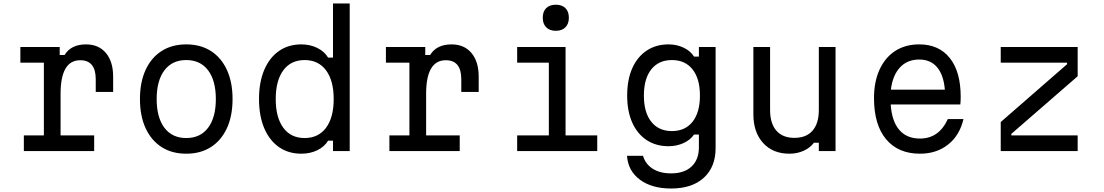

<svg xmlns="http://www.w3.org/2000/svg" viewBox="-20 -868 6340 1103"><path d="M97 -598H323V-552H351Q388 -613 474 -613Q547 -613 588.5 -563.5Q630 -514 630 -428V-340H530V-413Q530 -522 441 -522Q328 -522 328 -329V-90H521V0H117V-90H232V-508H97Z M1050 15Q968 15 908.5 -23Q849 -61 816.5 -131.5Q784 -202 784 -299Q784 -396 816.5 -466.5Q849 -537 908.5 -575Q968 -613 1050 -613Q1132 -613 1191.5 -575Q1251 -537 1283.5 -466.5Q1316 -396 1316 -299Q1316 -202 1283.5 -131.5Q1251 -61 1191.5 -23Q1132 15 1050 15ZM1050 -75Q1131 -75 1175.5 -134Q1220 -193 1220 -299Q1220 -405 1175.5 -464Q1131 -523 1050 -523Q969 -523 924.5 -464Q880 -405 880 -299Q880 -193 924.5 -134Q969 -75 1050 -75Z M1711 15Q1637 15 1582.5 -23Q1528 -61 1498 -131.5Q1468 -202 1468 -299Q1468 -396 1498 -466.5Q1528 -537 1582.5 -575Q1637 -613 1711 -613Q1762 -613 1803 -592.5Q1844 -572 1865 -537H1893V-848H1989V0H1893V-60H1865Q1844 -25 1803 -5Q1762 15 1711 15ZM1730 -75Q1809 -75 1853 -134Q1897 -193 1897 -299Q1897 -405 1853 -464Q1809 -523 1730 -523Q1651 -523 1607.5 -464Q1564 -405 1564 -299Q1564 -193 1607.5 -134Q1651 -75 1730 -75Z M2197 -598H2423V-552H2451Q2488 -613 2574 -613Q2647 -613 2688.5 -563.5Q2730 -514 2730 -428V-340H2630V-413Q2630 -522 2541 -522Q2428 -522 2428 -329V-90H2621V0H2217V-90H2332V-508H2197Z M2951 -598H3229V-90H3411V0H2951V-90H3133V-508H2951ZM3173 -691Q3138 -691 3118 -711Q3098 -731 3098 -766Q3098 -802 3118 -821.5Q3138 -841 3173 -841Q3208 -841 3228 -821.5Q3248 -802 3248 -766Q3248 -731 3228 -711Q3208 -691 3173 -691Z M4091 -17Q4091 91 4023.5 153Q3956 215 3835 215Q3725 215 3656.5 164.5Q3588 114 3582 27H3674Q3688 75 3730 101.5Q3772 128 3835 128Q3911 128 3953 88.5Q3995 49 3995 -22V-95H3967Q3946 -64 3906.5 -46Q3867 -28 3821 -28Q3748 -28 3694.5 -63.5Q3641 -99 3612 -164Q3583 -229 3583 -319Q3583 -410 3612 -475.5Q3641 -541 3694.5 -577Q3748 -613 3821 -613Q3868 -613 3907.5 -594Q3947 -575 3967 -543H3995V-598H4091ZM3679 -319Q3679 -222 3721.5 -168.5Q3764 -115 3840 -115Q3916 -115 3958.5 -168.5Q4001 -222 4001 -319Q4001 -416 3958.5 -469.5Q3916 -523 3840 -523Q3764 -523 3721.5 -469.5Q3679 -416 3679 -319Z M4780 -598V0H4684V-48H4656Q4633 -18 4596 -1.5Q4559 15 4515 15Q4420 15 4364 -46.5Q4308 -108 4308 -211V-598H4404V-236Q4404 -159 4440 -117.5Q4476 -76 4544 -76Q4612 -76 4648 -117.5Q4684 -159 4684 -236V-598Z M5515 -184Q5493 -90 5426.5 -37.5Q5360 15 5265 15Q5140 15 5070.5 -68Q5001 -151 5001 -304Q5001 -399 5033 -468.5Q5065 -538 5123 -575.5Q5181 -613 5261 -613Q5374 -613 5436.5 -534.5Q5499 -456 5499 -312Q5499 -301 5498.5 -289.5Q5498 -278 5497 -268H5097Q5103 -172 5146 -122Q5189 -72 5265 -72Q5374 -72 5425 -184ZM5261 -526Q5192 -526 5150 -480.5Q5108 -435 5098 -353H5408Q5401 -437 5363.5 -481.5Q5326 -526 5261 -526Z M5729 -598H6171V-430L5790 -99V-90H6171V0H5729V-167L6110 -499V-508H5729Z"/></svg>

Font: Martian Mono Light
Style: Regular
Weight: 300
Monospace: yes
Designer: Roman Shamin
Foundry: Evil Martians
Version: Version 1.000; ttfautohint (v1.8.4.7-5d5b)